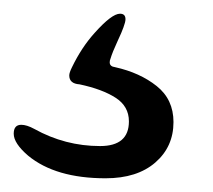

<svg xmlns="http://www.w3.org/2000/svg" viewBox="-20 -40 310 280"><path d="M21 187Q0 169 0 155Q0 142 11 142Q19 142 30 148Q75 173 126 173Q168 173 168 137Q168 115 148.5 102.5Q129 90 96 83Q81 82 81 70Q81 66 85 58Q99 29 118 8Q143 -20 155 -20Q163 -20 163 -12Q163 -8 160 0Q158 6 151 21Q144 36 141 46Q140 48 140 51Q140 57 148 58Q184 66 208.5 85.5Q233 105 233 138Q233 174 206.5 197Q180 220 134 220Q61 220 21 187Z"/></svg>

Font: Raigarh Medium
Style: Regular
Weight: 500
Designer: jaikishan Patel
Foundry: MagicType
Version: Version 1.000